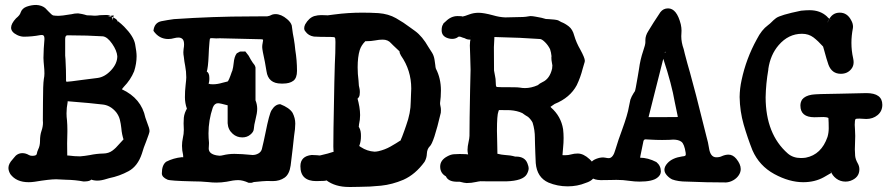

<svg xmlns="http://www.w3.org/2000/svg" viewBox="-20 -700 3556 768"><path d="M94.7 28.8Q45.4 28.8 21.5 -3.4Q13.7 -16.6 13.7 -28.3Q13.7 -44.9 30.8 -63L35.6 -68.8Q48.8 -87.4 69.8 -87.4Q83 -87.4 96.2 -79.6Q101.6 -76.7 108.9 -76.7Q125.5 -76.7 127 -84Q128.4 -93.3 132.8 -102.5Q140.1 -116.7 140.1 -136.7Q140.1 -159.7 146 -176.5Q151.9 -193.4 151.9 -209.5L151.4 -217.8L151.9 -291Q151.9 -361.8 155.3 -383.8Q157.7 -395 157.7 -406.2Q157.7 -420.9 156 -436.3Q154.3 -451.7 153.8 -468.3Q154.3 -505.9 157.7 -542V-546.4Q157.7 -560.1 147.9 -560.1L141.1 -559.6Q107.9 -553.2 73.7 -553.2Q60.1 -554.2 48.3 -560.1Q24.4 -571.8 24.4 -589.4Q24.4 -605.5 43.9 -626.5Q60.1 -639.6 62.5 -649.9Q68.4 -667 87.2 -673.6Q106 -680.2 125 -680.2Q146.5 -679.2 160.6 -668L173.3 -654.8Q187.5 -639.6 192.9 -638.2Q202.6 -636.7 214.4 -636.7Q227.1 -636.7 258.3 -642.1Q262.2 -642.1 265.6 -643.1Q277.8 -646.5 292.5 -646.5Q310.5 -644 318.6 -641.4Q326.7 -638.7 329.1 -638.7Q338.9 -638.7 344.7 -638.2Q351.6 -637.2 357.9 -637.2Q368.2 -637.2 379.4 -639.2Q391.6 -640.1 404.3 -640.1Q430.7 -640.1 430.7 -618.2L434.6 -638.7L411.6 -634.8Q420.9 -634.8 428 -632.3Q435.1 -629.9 443.1 -624.3Q451.2 -618.7 451.2 -608.9V-615.7L454.1 -613.3Q465.3 -604.5 476.6 -593.3Q514.6 -554.7 520.5 -523.4Q526.4 -492.2 526.4 -475.1Q526.4 -445.8 516.6 -415Q502.4 -380.4 475.1 -352.5Q465.8 -341.3 465.8 -340.3Q465.8 -343.8 467.8 -342.8Q545.4 -306.6 561.5 -229.5Q563 -223.6 575.7 -189.5Q578.1 -181.6 578.1 -175.3Q578.1 -168.9 564.9 -134.8Q554.7 -110.4 547.4 -85Q530.8 -35.2 494.4 -15.4Q458 4.4 416.5 12.7Q411.6 13.7 406.7 15.6Q384.8 22.5 369.6 22.5Q355 22.5 342.8 17.6H343.8Q348.1 17.6 340.6 21.7Q333 25.9 314 25.9Q280.3 19.5 244.1 19L204.6 17.1Q178.2 17.1 119.1 26.9Q106.4 28.8 94.7 28.8ZM301.8 -74.7Q319.8 -76.2 338.9 -79.6Q366.2 -85.4 393.6 -85.9Q414.6 -86.4 429.2 -97.2Q443.8 -107.9 457.5 -124.5Q474.1 -142.1 474.6 -143.1Q475.1 -144 475.1 -140.6V-139.2Q467.3 -162.1 465.3 -187.5Q463.4 -205.1 459.5 -220.9Q455.6 -236.8 444.8 -251Q420.9 -279.8 388.2 -282.2Q350.1 -287.1 252 -294.9H249.5Q251.5 -294.9 250.5 -291Q246.1 -268.6 246.1 -246.6Q246.1 -232.4 248 -218.3Q249.5 -199.7 249.5 -181.6V-172.4Q248.5 -149.4 248.5 -126.5L249 -78.1L256.8 -77.6Q277.8 -74.7 296.9 -74.7ZM247.1 -373Q255.9 -373 309.1 -380.4Q339.8 -384.8 370.6 -388.2Q399.4 -392.1 424.3 -418.9Q449.2 -445.8 449.2 -475.1Q447.3 -498 428.5 -525.1Q409.7 -552.2 391.6 -554.7Q327.6 -558.6 262.2 -558.6H248.5Q240.7 -558.1 240.7 -543.5V-477.5Q241.7 -476.6 243.7 -420.9L244.1 -391.6V-378.4Q244.1 -373 247.1 -373Z M985.8 31.2H974.6Q951.2 20.5 933.1 20.5Q914.1 20.5 886.2 26.9Q865.7 30.3 845.7 30.3Q829.1 30.3 812.5 28.3Q783.7 25.4 749.5 25.4Q660.6 23.4 649.9 18.6Q627.4 8.8 627.4 -6.3Q627.4 -40.5 645 -53.2Q673.8 -67.9 707.5 -71.3Q712.9 -71.3 712.9 -70.8Q712.9 -75.7 712.4 -80.1Q708 -98.6 708 -116.7Q708 -132.3 711.4 -147.9Q715.3 -164.1 715.3 -180.7L714.4 -206.5Q714.4 -217.8 715.3 -229Q717.3 -249 729.5 -268.6Q727.5 -265.6 728 -262.7L727.5 -265.6Q719.7 -287.6 719.7 -311Q719.7 -336.4 722.4 -359.4Q725.1 -382.3 725.1 -390.6Q725.1 -413.6 720.7 -436.5Q717.3 -452.6 715.3 -472.7Q713.4 -481.9 713.4 -491.2Q713.4 -497.6 714.4 -504.4Q716.3 -514.2 716.3 -522Q716.3 -537.6 710.2 -543.7Q704.1 -549.8 693.8 -549.8Q686 -549.8 676.8 -547.4Q665 -543.9 653.3 -543.9Q616.2 -543.9 593.8 -576.7Q597.2 -609.4 625.5 -615.2Q650.4 -620.1 675.8 -623.5Q835.4 -634.3 980.5 -634.3L1049.3 -634.8Q1058.1 -635.7 1068.8 -641.6Q1076.2 -643.6 1081.5 -643.6Q1105 -643.6 1128.4 -623.5Q1143.1 -611.3 1147 -598.1Q1148.9 -581.5 1151.4 -565.9Q1155.8 -544.4 1158.7 -522.5L1161.1 -500.5Q1168 -458.5 1168 -416.5Q1168 -387.7 1153.1 -376.7Q1138.2 -365.7 1112.3 -365.7H1105Q1052.7 -365.7 1045.9 -415.5L1039.6 -452.1Q1028.8 -501 1028.8 -511.7Q1028.8 -520 1030.5 -527.6Q1032.2 -535.2 1032.2 -538.1Q1032.2 -541 1032.2 -541Q1030.3 -543 1024.4 -543L859.4 -546.9L844.7 -546.4L827.6 -547.4Q822.3 -547.4 820.8 -546.4Q818.8 -544.9 817.9 -531.7Q815.4 -504.4 814.5 -477.5Q812.5 -429.2 806.6 -411.6Q805.2 -407.2 806.6 -414.1Q817.4 -408.7 817.4 -388.2Q817.9 -374.5 813.5 -360.4L814.9 -365.2Q818.8 -362.8 831.5 -362.8Q849.6 -362.8 870.6 -369.1L890.1 -374Q894.5 -375 907.2 -412.6L909.2 -417Q913.1 -430.7 914.6 -446.8Q917 -474.1 927.2 -486.8L939.9 -493.7L961.4 -494.1L974.6 -477.1Q982.9 -460.9 991.7 -448.2Q992.2 -447.3 994.1 -445.3Q996.1 -443.4 998.3 -439.7Q1000.5 -436 1002 -430.2V-300.8V-298.8Q1008.8 -282.2 1008.8 -264.6Q1008.8 -248 1001.5 -219.7Q996.6 -201.7 995.1 -183.1Q994.1 -171.9 981.4 -161.6Q968.3 -150.4 949.2 -150.4Q927.2 -150.4 911.1 -164.6Q892.1 -181.2 890.6 -207V-278.8Q860.4 -287.1 852.1 -287.1Q837.9 -287.1 831.1 -269.5Q814 -219.2 814 -166.5Q814 -148.4 815.9 -129.9V-125Q815.9 -119.6 815.4 -115Q814.9 -110.4 814.9 -106Q814.9 -84.5 846.2 -78.6Q854 -77.1 857.9 -77.1Q864.3 -77.1 872.1 -79.1Q894 -84.5 917.5 -84.5Q944.3 -84.5 989.3 -80.1H991.7Q1002.4 -80.1 1013.2 -85.9Q1023.9 -91.8 1027.3 -103Q1035.2 -135.3 1042 -168.9Q1057.1 -245.1 1066.4 -259.3Q1081.1 -283.2 1101.1 -283.2Q1137.7 -269 1150.4 -248.5Q1161.1 -227.5 1161.1 -205.6Q1161.1 -185.5 1156.2 -155.3L1150.9 -106.9L1142.6 -38.1Q1137.7 -2.9 1118.2 10.7Q1098.6 24.4 1070.8 24.4L1048.3 23.9Q1037.6 23.9 993.7 28.3Q994.6 28.3 993.2 29.1Q991.7 29.8 985.8 31.2Z M1386.2 47.9H1376Q1320.8 47.9 1285.2 21Q1286.1 22 1283.2 22Q1276.4 22 1286.1 21Q1286.1 24.4 1245.1 24.4Q1213.9 24.4 1197.8 9.8Q1181.6 -4.9 1181.6 -35.2Q1181.6 -75.2 1226.6 -80.1Q1237.8 -80.1 1248.5 -79.1Q1253.4 -78.1 1258.3 -78.1Q1259.8 -78.1 1261.7 -78.6Q1292.5 -85.4 1315.4 -93.3Q1312 -86.4 1314 -188.5Q1314 -201.2 1315.4 -263.2Q1317.4 -386.7 1319.3 -443.4Q1321.8 -487.8 1321.8 -532.2Q1321.8 -547.4 1319.3 -549.8Q1316.9 -552.2 1302.7 -552.2Q1256.3 -552.2 1235.8 -553.7Q1213.4 -557.1 1201.7 -574.2Q1196.8 -579.1 1196.8 -587.4Q1196.8 -594.2 1200.7 -602.5Q1215.8 -628.9 1237.3 -635.7Q1251.5 -639.6 1264.6 -639.6Q1272 -639.6 1278.3 -639.2L1291 -638.7L1317.4 -642.1Q1371.6 -649.4 1429.7 -649.4Q1461.9 -649.4 1494.1 -647.5Q1533.7 -644.5 1564.2 -627.2Q1594.7 -609.9 1621.1 -589.8L1640.6 -575.7Q1669.4 -554.7 1693.8 -511.7Q1700.2 -502 1708 -489.5Q1715.8 -477.1 1718.3 -460L1721.2 -439.5Q1721.7 -430.7 1723.6 -425.3Q1743.7 -386.7 1743.7 -337.9Q1743.7 -312.5 1740.2 -287.6Q1740.2 -281.7 1741.9 -274.9Q1743.7 -268.1 1743.7 -259.3Q1743.7 -254.4 1743.2 -249Q1714.8 -127.4 1698.7 -114.3Q1688.5 -104 1687.5 -85.9Q1687 -67.9 1678.2 -52.7Q1641.6 -2.4 1593.8 19Q1548.8 38.1 1504.2 42.7Q1459.5 47.4 1416.5 47.4Q1401.4 47.4 1386.2 47.9ZM1478 -93.3Q1484.9 -93.3 1493.7 -95.2Q1519.5 -101.1 1542 -113.8Q1564.5 -126.5 1585 -140.1Q1582.5 -137.7 1583.5 -141.6Q1586.4 -146.5 1597.7 -178.2L1604.5 -197.8Q1623 -248.5 1623 -293.5Q1623 -307.6 1624 -321Q1625 -334.5 1625 -345.7Q1625 -418.9 1584 -477.5Q1578.1 -486.8 1578.1 -494.6L1552.7 -518.6L1544.4 -526.9Q1532.2 -541.5 1510.7 -541.5Q1496.6 -541.5 1480.5 -538.3Q1464.4 -535.2 1445.3 -535.2Q1438.5 -535.2 1433.6 -535.6Q1441.9 -535.6 1441.4 -535.2Q1424.8 -518.6 1418.9 -499.5Q1410.6 -472.2 1410.6 -430.7Q1410.6 -404.3 1414.1 -377.9L1415.5 -357.4Q1416 -354 1417.7 -347.4Q1419.4 -340.8 1419.4 -331.5Q1419.4 -329.6 1418.5 -320.3Q1417.5 -311 1408.2 -303.7Q1408.2 -312 1408.7 -311Q1420.4 -270.5 1420.4 -239.7Q1420.4 -220.7 1416 -202.1Q1415.5 -199.2 1415.5 -196.3V-194.3Q1413.1 -195.3 1417.5 -188.5Q1424.3 -175.8 1423.8 -154.8Q1423.8 -135.3 1418.5 -120.6Q1417 -118.2 1417 -116.7Q1417 -115.2 1423.3 -111.8Q1448.2 -95.2 1478 -93.3Z M2250.5 45.4Q2210 45.4 2173.8 30.3Q2127.9 9.8 2123 -47.4Q2121.6 -67.9 2121.3 -86.7Q2121.1 -105.5 2120.1 -123.5L2119.6 -144.5V-147.9Q2119.6 -180.2 2110.4 -209.5Q2103.5 -222.7 2092.3 -232.4Q2080.1 -239.3 2069.3 -247.6Q2048.8 -257.3 2020 -259.3Q2007.8 -259.8 1975.6 -259.8Q1976.1 -260.3 1973.6 -253.9Q1967.8 -240.2 1967.8 -176.3Q1967.8 -153.8 1968.8 -130.9Q1969.7 -107.9 1969.7 -84Q1969.7 -83 1968.5 -84.2Q1967.3 -85.4 1972.2 -84.5Q1985.4 -81.1 1999.5 -80.1Q2021.5 -79.1 2040.5 -73.7H2043.9Q2079.6 -73.7 2089.8 -46.4Q2094.7 -33.7 2094.7 -27.3Q2094.7 -16.6 2087.4 -3.4Q2072.3 23.4 2004.9 25.4H1934.6L1902.3 24.9Q1892.6 25.9 1884.8 27.8Q1865.2 32.2 1846.7 32.2Q1838.9 32.2 1818.8 26.9H1805.2Q1772.5 25.9 1763.7 5.4Q1740.7 -7.3 1740.7 -33.7Q1740.7 -59.6 1769.5 -74.7Q1782.7 -82 1794.9 -83Q1807.1 -84 1818.8 -84Q1845.2 -84 1860.8 -81.5L1866.2 -81.1Q1856.9 -81.1 1856.9 -69.3L1857.4 -68.8Q1850.1 -84.5 1850.1 -100.6Q1850.1 -113.8 1854.5 -133.3Q1857.4 -145.5 1857.9 -156.7Q1857.9 -212.4 1860.4 -339.8Q1861.8 -380.4 1862.3 -420.9L1860.8 -476.1Q1859.9 -496.6 1859.4 -518.1Q1859.4 -535.2 1863.3 -548.8Q1863.3 -554.2 1862.3 -553.2Q1864.3 -544.4 1872.6 -544.4Q1873.5 -544.4 1873 -543.9Q1866.7 -541.5 1860.4 -541.5Q1847.7 -541.5 1839.4 -546.9L1830.1 -549.8Q1821.8 -553.7 1815.9 -553.7Q1814.5 -553.7 1812 -551.8Q1802.2 -544.4 1788.6 -544.4Q1780.3 -544.4 1772.5 -546.9Q1746.6 -554.7 1746.6 -578.6Q1746.6 -594.7 1752 -602.1Q1752 -605 1756.3 -608.6Q1760.7 -612.3 1763.2 -614.7Q1784.2 -635.7 1810.1 -635.7Q1828.6 -635.7 1830.1 -633.8L1826.2 -632.8Q1839.4 -635.3 1857.9 -642.6Q1875 -648.9 1894.5 -648.9Q1915 -648.9 1952.6 -638.7Q1977.5 -631.3 2001 -630.4Q2020 -631.3 2039.6 -631.3Q2078.1 -631.3 2091.8 -634.3L2101.1 -635.7Q2110.4 -635.7 2122.6 -633.3Q2149.4 -628.9 2163.6 -624L2174.8 -623.5Q2201.7 -622.1 2212.4 -618.7L2225.1 -611.8Q2239.7 -606.4 2255.1 -594.5Q2270.5 -582.5 2276.9 -557.6Q2285.2 -529.3 2300.8 -502.4Q2319.3 -468.3 2319.3 -457.5Q2319.3 -452.1 2317.4 -447.8L2310.5 -424.3Q2302.2 -391.1 2287.1 -359.4Q2260.3 -309.1 2198.7 -284.2L2181.6 -272.5Q2179.2 -276.9 2184.1 -270Q2224.1 -234.9 2232.4 -183.1Q2234.4 -165.5 2234.4 -147.9Q2234.4 -128.4 2232.4 -109.6Q2230.5 -90.8 2229.5 -74.7Q2229.5 -75.2 2225.1 -79.6Q2231.4 -79.1 2239.7 -79.1Q2253.9 -79.1 2265.1 -82.5Q2276.4 -85.9 2291 -85.9Q2314 -85.9 2338.4 -63.2Q2362.8 -40.5 2362.8 -14.2Q2362.8 19.5 2322.8 31.7Q2289.6 45.4 2250.5 45.4ZM2080.1 -347.7Q2105 -347.7 2131.3 -359.4Q2137.7 -365.7 2149.9 -371.6Q2179.2 -384.8 2188.5 -425.8Q2189.5 -431.6 2189.5 -438.5Q2189.5 -440.9 2187.5 -450.2Q2185.5 -459.5 2185.5 -469.7L2186 -475.6Q2184.6 -490.2 2180.2 -503.4Q2172.4 -519 2160.4 -531Q2148.4 -543 2140.6 -543.9Q2058.6 -549.8 1977.1 -551.3L1951.2 -552.2Q1954.6 -552.2 1957.5 -557.6L1958 -558.6Q1957 -534.7 1955.6 -511.7L1956.1 -418Q1957.5 -407.7 1960.2 -396Q1962.9 -384.3 1962.9 -372.1Q1962.9 -355.5 1965.8 -353.5Q1967.8 -352.1 1965.8 -352.1Q1976.1 -352.1 1990.2 -351.1H2020.5Q2055.7 -351.1 2059.6 -349.6Q2068.8 -347.7 2080.1 -347.7Z M2884.3 29.8Q2805.7 29.8 2728 26.4Q2692.4 26.4 2668.5 17.6Q2656.7 11.7 2647.2 1Q2637.7 -9.8 2637.7 -21Q2637.7 -34.2 2650.4 -47.9Q2669.4 -68.4 2708 -74.2Q2711.4 -74.2 2715.3 -75.2Q2723.1 -76.2 2723.1 -82L2722.7 -88.9Q2717.3 -124 2705.8 -132.8Q2694.3 -141.6 2672.4 -141.6Q2665 -141.6 2656.7 -140.6L2628.4 -140.1Q2604.5 -140.1 2580.6 -141.6Q2570.8 -142.6 2562 -142.6Q2555.7 -142.6 2553.7 -135.3Q2547.4 -106.9 2541.5 -75.7L2540.5 -68.8H2529.3L2538.6 -69.3Q2571.8 -69.3 2605.5 -51.8Q2623.5 -37.1 2623.5 -13.7Q2623 0.5 2609.4 10.7Q2590.3 26.4 2538.1 26.4Q2518.6 26.4 2498 23.4Q2472.2 19.5 2445.8 19.5Q2434.6 19.5 2422.9 20L2382.8 20.5Q2333.5 19.5 2333.5 -18.6Q2333.5 -40 2347.7 -54.2Q2356.4 -63 2376.5 -68.4Q2384.8 -70.3 2392.6 -70.3L2400.9 -69.3Q2409.7 -67.4 2415 -67.4Q2432.6 -67.4 2441.9 -102.5Q2453.6 -141.6 2467.8 -179.2Q2491.2 -243.7 2495.6 -272.9Q2498.5 -287.1 2501.5 -301.3Q2505.9 -314 2514.2 -327.1Q2515.6 -330.1 2519.5 -335Q2521.5 -337.4 2530.8 -392.6L2536.1 -424.3Q2541 -461.9 2552.7 -496.1Q2561.5 -521.5 2561.5 -530.8V-539.6Q2561.5 -557.6 2573.2 -575.7Q2590.8 -605.5 2621.6 -651.4Q2633.3 -666.5 2652.3 -666.5Q2687 -666.5 2703.1 -603Q2706.1 -589.4 2706.1 -577.6Q2706.1 -571.3 2705.6 -565.4Q2705.1 -559.6 2705.1 -555.2Q2705.1 -530.3 2714.8 -503.4L2719.2 -484.9Q2729 -446.8 2740.2 -408.7Q2761.7 -332 2794.4 -199.2L2806.2 -152.3Q2812.5 -130.9 2815.9 -108.4Q2821.3 -70.8 2845.2 -70.8Q2858.9 -70.8 2868.2 -75.7Q2881.8 -81.5 2894 -81.5Q2911.1 -81.5 2924.8 -65.4Q2942.9 -43.5 2942.9 -23.9Q2942.9 -10.7 2934.8 1.2Q2926.8 13.2 2913.1 21Q2899.4 28.8 2884.3 29.8ZM2622.1 -231.4 2692.4 -231.9Q2691.4 -231.9 2691.4 -231Q2691.4 -233.4 2690.4 -237.3Q2684.6 -263.7 2679.2 -291Q2667 -362.3 2633.8 -462.9L2623.5 -493.2Q2624 -492.7 2623 -493.2L2635.3 -482.4Q2646 -496.1 2640.6 -492.2Q2639.6 -491.2 2640.1 -492.2Q2603 -348.1 2595.2 -314.9L2574.2 -231.4Z M3192.9 28.8Q3137.2 28.8 3077.1 -3.9Q3017.1 -36.6 2989.7 -99.1Q2970.2 -148.4 2954.8 -201.4Q2939.5 -254.4 2938.5 -312Q2939 -346.7 2946.3 -379.4Q2964.4 -465.3 3007.3 -543Q3026.4 -580.6 3051.8 -599.1Q3060.5 -605.5 3066.9 -612.3Q3073.2 -619.1 3084 -627.4Q3100.6 -640.1 3184.1 -657.2Q3203.6 -659.2 3218.3 -659.2Q3260.7 -659.2 3287.6 -634.3Q3293.9 -626 3307.1 -619.6L3297.4 -625.5L3288.6 -608.4Q3292 -613.3 3293 -615.7Q3307.1 -649.4 3338.9 -649.4Q3369.1 -649.4 3384.8 -618.7Q3392.1 -606 3392.1 -592.8L3391.6 -587.4Q3385.7 -557.1 3385.7 -528.8Q3385.7 -497.1 3392.6 -466.8Q3394.5 -458 3394.5 -451.2Q3394.5 -434.6 3384.3 -422.9Q3369.1 -404.8 3343.3 -404.8Q3307.6 -404.8 3293.9 -440.9Q3286.1 -463.4 3276.9 -498Q3272.5 -512.7 3272.5 -513.2Q3272.5 -513.7 3272 -514.2Q3252.9 -535.6 3233.9 -550.3Q3214.4 -564.9 3188 -564.9Q3133.8 -564.9 3094.7 -519.5Q3061.5 -481 3053.2 -423.8V-420.9Q3043.5 -365.2 3042.5 -310.5Q3043 -163.1 3131.3 -85.9Q3152.3 -67.9 3183.6 -67.9Q3193.4 -67.9 3203.1 -69.3Q3265.6 -81.5 3290 -152.3Q3294.9 -168.9 3294.9 -187Q3294.9 -210.9 3293.5 -231.4Q3296.9 -226.6 3293.9 -228Q3286.6 -231.9 3273.9 -231.9L3237.8 -231Q3181.6 -231 3181.6 -277.8Q3181.6 -291 3188.5 -301.8Q3200.2 -316.9 3227.5 -321.3Q3243.7 -324.2 3339.4 -325.2Q3427.2 -327.6 3445.3 -327.6Q3509.3 -327.6 3509.3 -280.8Q3509.3 -255.4 3490.5 -239.7Q3471.7 -224.1 3444.8 -224.1Q3427.2 -225.6 3418 -225.6Q3403.8 -225.6 3402.3 -223.6Q3398.9 -220.2 3398.9 -200.7Q3398.9 -192.9 3399.9 -183.1Q3400.9 -169.4 3400.9 -156.2L3399.4 -102.5Q3399.4 -90.8 3400.6 -76.7Q3401.9 -62.5 3411.1 -46.4Q3417.5 -35.2 3417.5 -22.9Q3417.5 10.7 3381.3 23.4Q3372.1 26.4 3362.3 26.4Q3341.3 26.4 3325.2 14.4Q3309.1 2.4 3302.2 -16.6L3304.7 -7.8Q3314.9 -14.2 3275.4 8.8Q3239.3 28.8 3192.9 28.8Z"/></svg>

Font: X Typewriter
Style: Bold
Weight: 700
Designer: GGBot
Version: 0.10